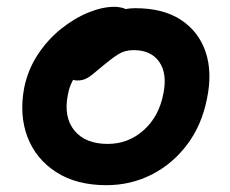

<svg xmlns="http://www.w3.org/2000/svg" viewBox="-20 -531 675 563"><path d="M292 12Q204 12 144.5 -26.5Q85 -65 60.5 -129.5Q36 -194 51 -274Q62 -327 90.5 -370.5Q119 -414 158 -445.5Q197 -477 238.5 -494Q280 -511 315 -511Q330 -511 343.5 -506.5Q357 -502 365 -492Q373 -482 370 -465Q363 -435 346 -411.5Q329 -388 287 -373Q259 -362 236.5 -344.5Q214 -327 199 -304.5Q184 -282 179 -253Q166 -188 198 -148.5Q230 -109 296 -109Q356 -109 401 -149Q446 -189 459 -256Q471 -315 447 -349.5Q423 -384 372 -384Q346 -384 327 -372Q308 -360 284 -340Q266 -325 254 -315Q242 -305 231.5 -300Q221 -295 206 -295Q190 -295 177.5 -310Q165 -325 171 -358Q177 -385 197.5 -411.5Q218 -438 248 -459.5Q278 -481 311.5 -494Q345 -507 376 -507Q459 -507 511 -472.5Q563 -438 583 -378.5Q603 -319 587 -242Q572 -165 529.5 -108Q487 -51 425.5 -19.5Q364 12 292 12Z"/></svg>

Font: Shantell Sans Light SemiBold
Style: Italic
Weight: 600
Italic angle: -11°
Version: Version 1.011;[c5ecc13dd]